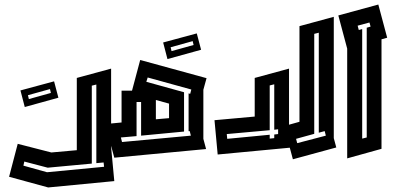

<svg xmlns="http://www.w3.org/2000/svg" viewBox="-20 -694 1739 845"><path d="M20 84 58 -61 206 -23 318 -33V-351L469 -392V-46L483 103L192 131ZM83 35 187 64 438 40 436 21 404 24V-322L384 -317V26L190 44L87 17ZM89 -223 70 -296 218 -336 237 -264ZM107 -258 204 -285 200 -302 103 -275Z M443 -148 515 -155V-295H561L597 -430L889 -350L875 -299V-83L887 -38L483 0ZM512 -89 517 -69 820 -97 815 -117H810V-283L817 -281L822 -300L630 -353L624 -334L790 -288V-115L601 -97V-245H581V-95ZM666 -169 724 -174V-238L666 -254ZM717 -434 698 -507 846 -547 865 -475ZM735 -469 832 -496 828 -513 731 -486Z M924 -165 1101 -181V-351L1252 -392V-92L1256 -44L938 -14ZM980 -83 1167 -101V-84L1187 -86V-102L1204 -104V-125L1187 -123V-323L1167 -318V-121L978 -104Z M1230 -139 1298 -158V-579L1449 -620V-86L1460 -45L1269 7ZM1383 -110V-550L1363 -545V-105L1283 -83L1288 -64L1414 -97L1409 -117Z M1469 -626 1645 -674 1684 -528 1659 -521V-39L1508 3V-480ZM1574 -566V-84L1594 -89V-572L1611 -577L1606 -595L1554 -581L1559 -562Z"/></svg>

Font: Blaka Hollow
Style: Regular
Weight: 400
Designer: Mohamed Gaber
Foundry: Kief Type Foundry
Version: Version 1.003; ttfautohint (v1.8.4.7-5d5b)